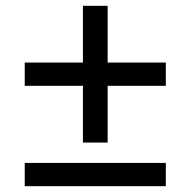

<svg xmlns="http://www.w3.org/2000/svg" viewBox="-20 -640 655 660"><path d="M265 -620H350V-425H550V-345H350V-150H265V-345H65V-425H265ZM65 0V-80H550V0Z"/></svg>

Font: renner_400book
Style: Book
Weight: 400
Version: Version 003.000 ; ttfautohint (v0.97) -l 8 -r 50 -G 200 -x 1